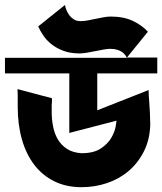

<svg xmlns="http://www.w3.org/2000/svg" viewBox="-23 -778 657 778"><path d="M491.2 -544.9H614.3V-480.5H371.1V-331.1L579.1 -413.1Q579.1 -396.5 582 -360.8Q585 -325.2 585.9 -273.4Q584 -211.9 560.1 -164.6Q536.1 -117.2 498 -85Q460 -52.7 410.6 -36.1Q361.3 -19.5 307.6 -19.5Q245.1 -19.5 196.8 -43.5Q148.4 -67.4 115.7 -110.4Q83 -153.3 65.9 -212.9Q48.8 -272.5 48.8 -344.7V-367.2Q48.8 -379.9 48.8 -392.1Q48.8 -404.3 47.9 -417L187.5 -379.9Q187.5 -372.1 187.5 -365.2Q187.5 -358.4 186.5 -352.5V-323.2Q186.5 -293 192.4 -264.2Q198.2 -235.4 211.9 -212.4Q225.6 -189.5 249 -174.3Q272.5 -159.2 307.6 -157.2Q357.4 -157.2 386.2 -176.8Q415 -196.3 428.7 -220.7Q442.4 -245.1 445.8 -266.1Q449.2 -287.1 449.2 -289.1L257.8 -239.3V-480.5H-2.9V-543.9H491.2Q489.3 -547.9 484.9 -554.2Q480.5 -560.5 472.7 -566.4Q464.8 -572.3 452.6 -576.2Q440.4 -580.1 423.8 -580.1Q412.1 -580.1 396 -577.1Q379.9 -574.2 363.3 -570.8Q346.7 -567.4 329.6 -564.5Q312.5 -561.5 299.8 -561.5Q262.7 -561.5 234.9 -571.8Q207 -582 186.5 -598.1Q166 -614.3 152.8 -633.8Q139.6 -653.3 131.8 -670.9L240.2 -757.8Q241.2 -750 245.6 -738.8Q250 -727.5 257.3 -717.3Q264.6 -707 275.9 -699.7Q287.1 -692.4 303.7 -692.4Q317.4 -692.4 333 -695.3Q348.6 -698.2 364.7 -701.7Q380.9 -705.1 396.5 -708Q412.1 -710.9 425.8 -710.9Q478.5 -710.9 516.1 -692.9Q553.7 -674.8 576.2 -649.4L492.2 -545.9Z"/></svg>

Font: Shorif Bongobondhu ANSI V2
Style: Regular
Weight: 400
Designer: Shorif Uddin Shishir, Shorif art & Design, e-mail : shorifart@gmail.com, facebook : Shorif2001
Foundry: Lipighor Font Foundry
Version: Designed By Shorif Uddin Shishir | Build By Niladri Shekhar 